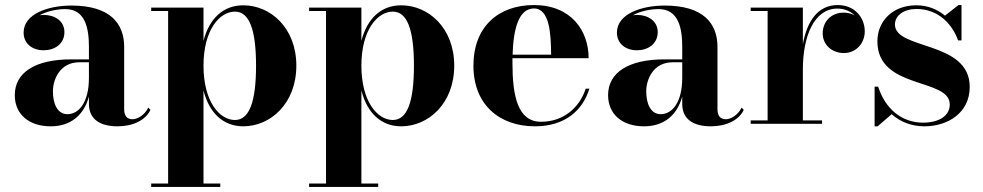

<svg xmlns="http://www.w3.org/2000/svg" viewBox="-20 -490 3892 760"><path d="M261 -255C119 -255 38.5 -202.5 38.5 -113.5C38.5 -37.5 94.5 10 181 10C259.5 10 312 -34 332 -108V-78.5C332 -15 380.5 10 445 10C506.5 10 556 -14 575.5 -55L567 -64C551.5 -32.5 522.5 -18 505 -18C479.5 -18 471.5 -35.5 471.5 -58V-304.5C471.5 -398 415 -468 262.5 -468C171.5 -468 73.5 -435.5 73.5 -361C73.5 -317.5 107.5 -291 153 -291C195.5 -291 235 -315.5 235 -363C235 -407 196.5 -431 153 -431C147.5 -431 142 -430.5 136.5 -429.5C167 -446.5 207 -454 238.5 -454C318.5 -454 332 -376.5 332 -304.5V-255ZM247 -38C206.5 -38 189.5 -80.5 189.5 -128C189.5 -177.5 218.5 -243.5 294 -243.5H332V-181.5C332 -82.5 290.5 -38 247 -38Z M578.5 236.5V250H852V236.5H785.5V-132C808 -43 863.5 10 943 10C1050.5 10 1153 -80 1153 -230C1153 -380 1050.5 -469 943 -469C863.5 -469 808 -416.5 785.5 -328V-460H578.5V-446.5H645.5V236.5ZM785.5 -230C785.5 -371.5 849 -444 910 -444C967 -444 993.5 -372.5 993.5 -230C993.5 -87.5 967 -15 910 -15C849 -15 785.5 -88 785.5 -230Z M1203.5 236.5V250H1477V236.5H1410.5V-132C1433 -43 1488.5 10 1568 10C1675.5 10 1778 -80 1778 -230C1778 -380 1675.5 -469 1568 -469C1488.5 -469 1433 -416.5 1410.5 -328V-460H1203.5V-446.5H1270.5V236.5ZM1410.5 -230C1410.5 -371.5 1474 -444 1535 -444C1592 -444 1618.5 -372.5 1618.5 -230C1618.5 -87.5 1592 -15 1535 -15C1474 -15 1410.5 -88 1410.5 -230Z M2313 -139H2298.5C2273.5 -63 2210 -8 2121.5 -8C2029 -8 2008.5 -111 2008.5 -240C2008.5 -246.5 2008.5 -253 2008.5 -259.5H2310C2310 -368.5 2241 -470 2093.5 -470C1953.5 -470 1854 -385 1854 -230C1854 -75 1957.5 10 2097.5 10C2217.5 10 2287 -54 2313 -139ZM2093.5 -456.5C2155.5 -456.5 2161 -356 2161.5 -273.5H2009C2012 -373.5 2032.5 -456.5 2093.5 -456.5Z M2609.5 -255C2467.5 -255 2387 -202.5 2387 -113.5C2387 -37.5 2443 10 2529.5 10C2608 10 2660.5 -34 2680.5 -108V-78.5C2680.5 -15 2729 10 2793.5 10C2855 10 2904.5 -14 2924 -55L2915.5 -64C2900 -32.5 2871 -18 2853.5 -18C2828 -18 2820 -35.5 2820 -58V-304.5C2820 -398 2763.5 -468 2611 -468C2520 -468 2422 -435.5 2422 -361C2422 -317.5 2456 -291 2501.5 -291C2544 -291 2583.5 -315.5 2583.5 -363C2583.5 -407 2545 -431 2501.5 -431C2496 -431 2490.5 -430.5 2485 -429.5C2515.5 -446.5 2555.5 -454 2587 -454C2667 -454 2680.5 -376.5 2680.5 -304.5V-255ZM2595.5 -38C2555 -38 2538 -80.5 2538 -128C2538 -177.5 2567 -243.5 2642.5 -243.5H2680.5V-181.5C2680.5 -82.5 2639 -38 2595.5 -38Z M2951.5 -13.5V0H3234V-13.5H3158V-215.5C3158 -346.5 3202.5 -456 3294.5 -456C3323 -456 3346.5 -445.5 3363 -429C3350.5 -436 3335.5 -440 3319.5 -440C3271.5 -440 3236.5 -406 3236.5 -357.5C3236.5 -315 3270.5 -280 3320.5 -280C3369.5 -280 3403 -319.5 3403 -366C3403 -418.5 3365 -470 3296 -470C3216 -470 3174 -404 3158 -315V-460H2951.5V-446.5H3018.5V-13.5Z M3454 10 3509.5 -38C3543.5 -7.5 3588 10 3639.5 10C3730 10 3818.5 -42 3818.5 -146C3818.5 -330 3522.5 -291.5 3522.5 -393C3522.5 -429 3558 -454.5 3607.5 -454.5C3697.5 -454.5 3751 -390.5 3772.5 -330H3786V-470H3774L3720.5 -428C3691 -452.5 3653.5 -469 3607 -469C3512.5 -469 3453 -405.5 3453 -326.5C3453 -134 3739.5 -183 3739.5 -76.5C3739.5 -30 3694.5 -4.5 3634 -4.5C3549 -4.5 3484 -59.5 3456 -147H3442V10Z"/></svg>

Font: Bodoni* 16pt
Style: Bold
Weight: 700
Version: Version 2.3